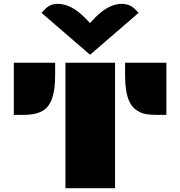

<svg xmlns="http://www.w3.org/2000/svg" viewBox="-20 -997 955 1017"><path d="M642.6 -664.6H861.3V-388.7H806.6Q752.9 -388.7 727.5 -400.1Q702.1 -411.6 687.7 -426Q673.3 -440.4 663.1 -463.9Q642.6 -511.7 642.6 -596.7ZM326.7 -664.6H589.4V0H326.7ZM53.2 -664.6H272V-596.7Q272 -471.2 226.6 -425.8Q189.5 -388.7 107.9 -388.7H53.2ZM199.7 -929.2 221.7 -951.2Q247.1 -976.6 285.2 -976.6Q356.9 -976.6 427.7 -904.8L457 -875L484.9 -904.8Q556.6 -976.6 624 -976.6Q666 -976.6 691.9 -951.2L714.4 -929.2L457 -707Z"/></svg>

Font: Plaster
Style: Regular
Weight: 400
Designer: Eben Sorkin
Foundry: Eben Sorkin
Version: Version 1.007